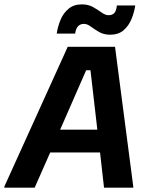

<svg xmlns="http://www.w3.org/2000/svg" viewBox="-55 -866 683 886"><path d="M-35 0V-5L257.5 -650H475.8L560 -5V0H425L406.7 -162.5H176.7L105 0ZM342.5 -541.7 222.5 -267.5H394.2L362.5 -541.7ZM206.7 -710.8Q211.7 -744.2 224.6 -775Q237.5 -805.8 261.7 -825.8Q285.8 -845.8 322.5 -845.8Q352.5 -845.8 374.6 -833.3Q396.7 -820.8 413.8 -808.3Q430.8 -795.8 446.7 -795.8Q462.5 -795.8 472.1 -805.4Q481.7 -815 484.2 -840.8H569.2Q564.2 -807.5 551.2 -776.7Q538.3 -745.8 514.6 -725.8Q490.8 -705.8 453.3 -705.8Q424.2 -705.8 402.5 -718.3Q380.8 -730.8 364.2 -743.3Q347.5 -755.8 332.5 -755.8Q297.5 -755.8 291.7 -710.8Z"/></svg>

Font: Familjen Grotesk GF
Style: Bold Italic
Weight: 700
Designer: Anders Wikstroem, Jonas Baeckman, Matilda Gysing, Kristian Moeller
Foundry: Familjen STHML AB
Version: Version 2.000; Beta; Release 4; Build 6